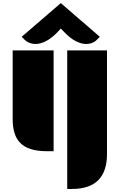

<svg xmlns="http://www.w3.org/2000/svg" viewBox="-20 -997 789 1266"><path d="M423.3 249H453.6C622.6 249 685.5 157.2 685.5 18.1V-664.6H423.3ZM63.5 -213.4C63.5 -75.2 120.6 0 289.6 0H333.5V-664.6H63.5ZM213.4 -707C258.3 -707 306.6 -732.4 353 -778.8C362.3 -788.1 371.6 -798.8 380.9 -808.6L410.2 -778.8C456.1 -732.4 504.4 -707 548.3 -707C575.2 -707 598.6 -714.8 616.2 -732.4L638.2 -754.4L380.9 -976.6L123 -754.4L145 -732.4C162.1 -716.3 187 -707 213.4 -707Z"/></svg>

Font: Plaster
Style: Regular
Weight: 400
Designer: Eben Sorkin
Foundry: Eben Sorkin
Version: Version 1.007